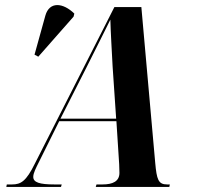

<svg xmlns="http://www.w3.org/2000/svg" viewBox="-20 -742 810 762"><path d="M132 -517 272 -676 275 -688C230 -732 176 -737 160 -680L117 -525ZM5 0H222L225 -10H196C137 -10 112 -18 112 -40C112 -55 122 -74 136 -102L215 -261H442L453 -90C453 -78 454 -66 454 -56C454 -22 427 -10 387 -10H363L360 0H652L654 -10H643C608 -10 602 -30 596 -96L541 -714H434L118 -92C84 -23 63 -10 28 -10H7ZM323 -474C365 -559 396 -618 418 -664C419 -617 424 -536 427 -477L441 -271H220Z"/></svg>

Font: Noto Serif Display Condensed
Style: Bold Italic
Weight: 700
Width: 3
Italic angle: -12°
Designer: Monotype Design Team
Foundry: Monotype Imaging Inc.
Version: Version 2.009